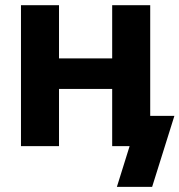

<svg xmlns="http://www.w3.org/2000/svg" viewBox="-20 -561 689 737"><path d="M451.2 -336.9V-219.7H165.5V-336.9ZM206.5 -541V0H60.5V-541ZM556.6 -541V0H410.6V-541ZM428.7 156.2 477.5 0H437.5V-116.2H649.4L564 156.2Z"/></svg>

Font: Inter 17pt
Style: Bold
Weight: 700
Version: Version 4.001;git-66647c0bb